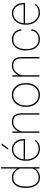

<svg xmlns="http://www.w3.org/2000/svg" viewBox="1454 -2244 800 3748"><g transform="rotate(-90 1854.0 -370.0)"><path d="M59.6 -269.5Q59.6 -396 112.8 -467Q166 -538.1 258.8 -538.1Q318.4 -538.1 364 -511.2Q409.7 -484.4 438 -431.2V-750H464.4V0H438V-84.5Q411.1 -39.6 364.3 -14.9Q317.4 9.8 257.8 9.8Q166 9.8 112.8 -63Q59.6 -135.7 59.6 -262.7ZM86.9 -259.3Q86.9 -147 131.3 -81.8Q175.8 -16.6 257.3 -16.6Q322.8 -16.6 369.1 -45.7Q415.5 -74.7 438 -130.9V-378.4Q392.6 -511.7 258.3 -511.7Q177.2 -511.7 132.1 -447.8Q86.9 -383.8 86.9 -259.3Z M821.3 9.8Q757.3 9.8 703.9 -24.7Q650.4 -59.1 620.1 -119.1Q589.8 -179.2 589.8 -252.4V-274.4Q589.8 -347.7 619.1 -408.7Q648.4 -469.7 699.7 -503.9Q751 -538.1 811.5 -538.1Q899.9 -538.1 956.1 -475.1Q1012.2 -412.1 1012.2 -309.6V-281.7H616.2V-252.9Q616.2 -188.5 643.3 -133.5Q670.4 -78.6 718 -47.4Q765.6 -16.1 821.3 -16.1Q874.5 -16.1 911.9 -33.9Q949.2 -51.8 978 -88.9L996.6 -75.7Q937.5 9.8 821.3 9.8ZM811.5 -511.7Q734.4 -511.7 680.7 -454.3Q627 -397 617.7 -308.1H985.8V-314.5Q985.8 -368.2 963.1 -414.3Q940.4 -460.4 900.6 -486.1Q860.8 -511.7 811.5 -511.7ZM897 -739.7H929.2L834 -609.9H804.7Z M1161.6 -405.3Q1187.5 -466.8 1237.8 -502.4Q1288.1 -538.1 1349.1 -538.1Q1434.1 -538.1 1475.3 -490Q1516.6 -441.9 1517.1 -344.7V0H1490.7V-345.7Q1490.2 -430.7 1456.1 -471.4Q1421.9 -512.2 1347.7 -512.2Q1279.3 -512.2 1229.2 -463.6Q1179.2 -415 1161.6 -338.4V0H1135.3V-528.3H1161.6Z M1642.6 -274.4Q1642.6 -350.1 1671.6 -410.4Q1700.7 -470.7 1753.7 -504.4Q1806.6 -538.1 1873.5 -538.1Q1939.9 -538.1 1992.7 -505.4Q2045.4 -472.7 2075 -412.6Q2104.5 -352.5 2105 -277.3V-253.9Q2105 -177.7 2076.2 -117.7Q2047.4 -57.6 1994.4 -23.9Q1941.4 9.8 1874.5 9.8Q1807.6 9.8 1754.6 -23.4Q1701.7 -56.6 1672.4 -116.5Q1643.1 -176.3 1642.6 -251ZM1668.9 -253.9Q1668.9 -188 1695.1 -133.1Q1721.2 -78.1 1767.8 -47.4Q1814.5 -16.6 1874.5 -16.6Q1964.8 -16.6 2021.7 -84.5Q2078.6 -152.3 2078.6 -259.3V-274.4Q2078.6 -339.4 2052.2 -394.5Q2025.9 -449.7 1979.2 -480.7Q1932.6 -511.7 1873.5 -511.7Q1783.2 -511.7 1726.1 -442.9Q1668.9 -374 1668.9 -269.5Z M2259.3 -405.3Q2285.2 -466.8 2335.4 -502.4Q2385.7 -538.1 2446.8 -538.1Q2531.7 -538.1 2573 -490Q2614.3 -441.9 2614.7 -344.7V0H2588.4V-345.7Q2587.9 -430.7 2553.7 -471.4Q2519.5 -512.2 2445.3 -512.2Q2377 -512.2 2326.9 -463.6Q2276.9 -415 2259.3 -338.4V0H2232.9V-528.3H2259.3Z M2959.5 -16.6Q3031.2 -16.6 3077.9 -54.7Q3124.5 -92.8 3128.9 -160.2H3155.3Q3151.4 -83.5 3096.2 -36.9Q3041 9.8 2959.5 9.8Q2860.4 9.8 2802 -62Q2743.7 -133.8 2743.7 -256.8V-274.4Q2743.7 -394.5 2802 -466.3Q2860.4 -538.1 2958.5 -538.1Q3042.5 -538.1 3097.2 -487.8Q3151.9 -437.5 3155.3 -354H3128.9Q3125.5 -425.3 3078.9 -468.5Q3032.2 -511.7 2958.5 -511.7Q2870.1 -511.7 2820.1 -448Q2770 -384.3 2770 -271V-253.9Q2770 -143.1 2820.6 -79.8Q2871.1 -16.6 2959.5 -16.6Z M3477.5 9.8Q3413.6 9.8 3360.1 -24.7Q3306.6 -59.1 3276.4 -119.1Q3246.1 -179.2 3246.1 -252.4V-274.4Q3246.1 -347.7 3275.4 -408.7Q3304.7 -469.7 3356 -503.9Q3407.2 -538.1 3467.8 -538.1Q3556.2 -538.1 3612.3 -475.1Q3668.5 -412.1 3668.5 -309.6V-281.7H3272.5V-252.9Q3272.5 -188.5 3299.6 -133.5Q3326.7 -78.6 3374.3 -47.4Q3421.9 -16.1 3477.5 -16.1Q3530.8 -16.1 3568.1 -33.9Q3605.5 -51.8 3634.3 -88.9L3652.8 -75.7Q3593.8 9.8 3477.5 9.8ZM3467.8 -511.7Q3390.6 -511.7 3336.9 -454.3Q3283.2 -397 3273.9 -308.1H3642.1V-314.5Q3642.1 -368.2 3619.4 -414.3Q3596.7 -460.4 3556.9 -486.1Q3517.1 -511.7 3467.8 -511.7Z"/></g></svg>

Font: RobotoDraft Thin
Style: Regular
Weight: 250
Version: Version 2.001153; 2014